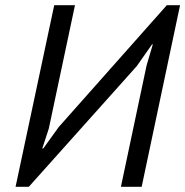

<svg xmlns="http://www.w3.org/2000/svg" viewBox="-20 -720 714 740"><path d="M545 -468 569 -549H566L507 -465L91 0H40L189 -700H269L168 -224L143 -148H147L206 -230L623 -700H674L526 0H446Z"/></svg>

Font: PT Sans
Style: Italic
Weight: 400
Italic angle: -12°
Designer: A.Korolkova, O.Umpeleva, V.Yefimov
Foundry: ParaType Ltd
Version: Version 2.003W OFL